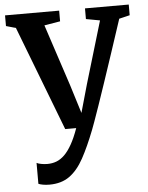

<svg xmlns="http://www.w3.org/2000/svg" viewBox="-56 -598 693 896"><g transform="rotate(-5 291.0 -150.5)"><path d="M139.5 252Q123 252 109.2 249.5Q95.5 247 88 243.5V145.5Q94.5 149.5 109 152.2Q123.5 155 138.5 155Q161 155 180.8 147.5Q200.5 140 218.5 122.5Q236.5 105 253.5 75Q270.5 45 286.5 0H235L47 -490L1.5 -503V-553H255V-503L180.5 -490.5L276 -200.5L317 -68.5L354.5 -201L441 -491L376 -503V-553H581V-503L531 -491Q503.5 -407 479.2 -334Q455 -261 434.8 -201Q414.5 -141 399 -95.8Q383.5 -50.5 373.2 -22.5Q363 5.5 359.5 14.5Q329.5 91.5 300.5 144.5Q271.5 197.5 233.5 224.8Q195.5 252 139.5 252Z"/></g></svg>

Font: Merriweather 24pt SemiBold
Style: Regular
Weight: 600
Designer: Eben Sorkin
Foundry: Eben Sorkin
Version: Version 2.100